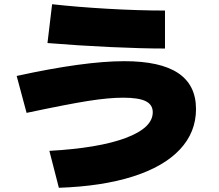

<svg xmlns="http://www.w3.org/2000/svg" viewBox="-20 -815 1040 910"><path d="M704 -283Q704 -319 670.5 -335.5Q637 -352 564 -352Q495 -352 397 -336.5Q299 -321 106 -280L59 -455Q379 -525 569 -525Q740 -525 824.5 -468.5Q909 -412 909 -298Q909 -188 832.5 -106.5Q756 -25 610 21.5Q464 68 259 75L214 -100Q447 -113 575.5 -161Q704 -209 704 -283ZM227 -795Q342 -782 489 -773.5Q636 -765 762 -765V-585Q652 -585 502 -592Q352 -599 205 -611Z"/></svg>

Font: Enso Black
Style: Regular
Weight: 900
Designer: Coji Morishita
Foundry: UNDERFOREST DESIGN
Version: Version 1.000